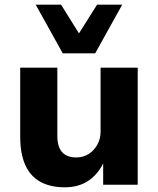

<svg xmlns="http://www.w3.org/2000/svg" viewBox="-20 -786 674 817"><path d="M256 11Q194 11 151.5 -12.5Q109 -36 87.5 -84Q66 -132 66 -204V-498H224V-206Q224 -178 232.5 -157.5Q241 -137 259 -126.5Q277 -116 304 -116Q334 -116 357 -130.5Q380 -145 394 -170Q408 -195 408 -226V-498H566V0H419V-99H423Q399 -46 357 -17.5Q315 11 256 11ZM247 -559 132 -766H240L316 -644L393 -766H500L385 -559Z"/></svg>

Font: Nunito Sans 9pt ExtraBold
Style: Regular
Weight: 800
Version: Version 3.101;gftools[0.9.27]